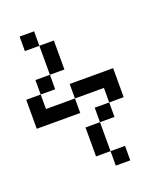

<svg xmlns="http://www.w3.org/2000/svg" viewBox="-141 -709 820 958"><g transform="rotate(-20 269.0 -230.5)"><path d="M76.9 -615.4H153.8V-538.5H76.9ZM307.7 76.9H384.6V153.8H307.7ZM230.8 -230.8V-307.7H461.5V-153.8H384.6V-230.8ZM307.7 -76.9V76.9H230.8V-76.9ZM307.7 -153.8H384.6V-76.9H307.7ZM230.8 -153.8H0V-307.7H76.9V-230.8H230.8ZM153.8 -384.6V-307.7H76.9V-384.6ZM153.8 -538.5H230.8V-384.6H153.8Z"/></g></svg>

Font: Mintsoda - Lime Green 13x16
Style: Regular
Weight: 400
Designer: Mintsoda-15
Version: Version 1.0